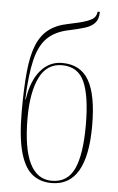

<svg xmlns="http://www.w3.org/2000/svg" viewBox="-54 -796 519 844"><g transform="rotate(5 205.0 -374.0)"><path d="M206 10Q154 10 119 -19Q84 -48 66 -114.5Q48 -181 48 -293Q48 -396 55 -467.5Q62 -539 80.5 -585Q99 -631 132.5 -657Q166 -683 218 -693Q273 -704 299 -713.5Q325 -723 333 -733.5Q341 -744 342 -758H352Q352 -727 337.5 -710Q323 -693 295 -684Q267 -675 224 -666Q164 -654 129.5 -620.5Q95 -587 79 -521.5Q63 -456 59 -346H61Q73 -429 111.5 -474.5Q150 -520 207 -520Q288 -520 325 -456Q362 -392 362 -256Q362 10 206 10ZM206 0Q275 0 304.5 -63Q334 -126 334 -256Q334 -384 306 -447Q278 -510 207 -510Q140 -510 108 -444.5Q76 -379 76 -266Q76 0 206 0Z"/></g></svg>

Font: Noto Serif Display ExtraCondensed Thin
Style: Regular
Weight: 100
Width: 2
Designer: Monotype Design Team
Foundry: Monotype Imaging Inc.
Version: Version 2.009